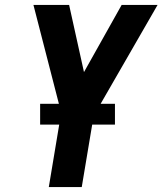

<svg xmlns="http://www.w3.org/2000/svg" viewBox="-20 -755 656 775"><path d="M177 0 227 -300 115 -735H259L319 -464L471 -735H616L358 -287L310 0ZM142 -252V-336H444V-252Z"/></svg>

Font: Iosevka SS04 XBd Ex Obl
Style: Regular
Weight: 800
Width: 7
Italic angle: -9°
Monospace: yes
Designer: Belleve Invis
Foundry: Belleve Invis
Version: Version 19.0.0; ttfautohint (v1.8.4)